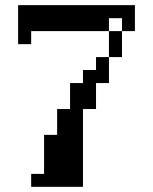

<svg xmlns="http://www.w3.org/2000/svg" viewBox="-20 -720 590 740"><path d="M299.8 0H100.1V-49.8H149.9V-200.2H200.2V-299.8H250V-399.9H299.8V-450.2H350.1V-500H399.9V-600.1H450.2V-649.9H399.9V-600.1H100.1V-549.8H49.8V-700.2H500V-600.1H450.2V-500H399.9V-399.9H350.1V-299.8H299.8Z"/></svg>

Font: Redaction 50
Style: Bold
Weight: 700
Designer: Jeremy Mickel / Forest Young
Foundry: MCKL
Version: Version 2.001;hotconv 1.0.113;makeotfexe 2.5.65598 DEVELOPME